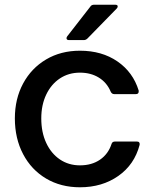

<svg xmlns="http://www.w3.org/2000/svg" viewBox="-20 -783 651 814"><path d="M43 -281Q43 -364 78 -429Q113 -494 175.5 -531Q238 -568 319 -568Q412 -568 478 -522.5Q544 -477 568 -399V-395Q568 -384 556 -384H464Q454 -384 449 -395Q433 -433 399 -454Q365 -475 319 -475Q271 -475 234 -450.5Q197 -426 176 -382Q155 -338 155 -281Q155 -222 176 -177Q197 -132 234 -107Q271 -82 319 -82Q369 -82 404 -106Q439 -130 453 -173Q456 -183 468 -183H560Q574 -183 572 -169Q550 -85 481.5 -37Q413 11 319 11Q238 11 175.5 -26Q113 -63 78 -129.5Q43 -196 43 -281ZM273 -613Q262 -613 262 -621Q262 -625 265 -629L363 -755Q368 -763 379 -763H468Q479 -763 479 -756Q479 -751 475 -747L351 -620Q344 -613 335 -613Z"/></svg>

Font: Open Sauce Two Medium
Style: Regular
Weight: 500
Designer: Alfredo Marco Pradil
Foundry: Creative Sauce Fz LLC
Version: Version 1.477